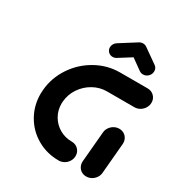

<svg xmlns="http://www.w3.org/2000/svg" viewBox="-165 -813 875 930"><g transform="rotate(30 273.0 -348.0)"><path d="M356.3 -60.7Q356.3 -44.4 348 -30.6Q339.6 -16.7 325.6 -8.5Q311.5 -0.4 295.6 -0.4Q229.3 -0.4 175 -31.7Q120.7 -63 89.6 -117Q58.5 -171.1 58.5 -236.3Q58.5 -247.8 59.6 -259.3Q65.9 -329.6 105.7 -389.3Q145.6 -448.9 208 -483.7Q270.4 -518.5 340.7 -518.5H494.4Q516.3 -518.5 530.9 -504.1Q545.6 -489.6 545.6 -468.1Q545.6 -451.9 537.2 -438Q528.9 -424.1 514.8 -415.7Q500.7 -407.4 484.8 -407.4H331.1Q291.1 -407.4 255.6 -387.4Q220 -367.4 197.2 -333.5Q174.4 -299.6 170.7 -259.3Q170 -250.4 170 -246.3Q170 -208.9 187.8 -178.1Q205.6 -147.4 236.5 -129.4Q267.4 -111.5 305.2 -111.5Q327 -111.5 341.7 -96.9Q356.3 -82.2 356.3 -60.7ZM449.6 0Q434.4 0 422.4 -7.4Q410.4 -14.8 404.1 -27.6Q397.8 -40.4 398.9 -55.6L413.7 -225.2Q414.8 -240.4 423.5 -253.1Q432.2 -265.9 445.6 -273.3Q458.9 -280.7 474.1 -280.7Q489.3 -280.7 501.3 -273.3Q513.3 -265.9 519.6 -253.1Q525.9 -240.4 524.8 -225.2L510 -55.6Q508.9 -40.4 500.2 -27.6Q491.5 -14.8 478.1 -7.4Q464.8 0 449.6 0ZM367 -696.3Q381.5 -696.3 391.3 -686.5Q401.1 -676.7 401.1 -662.6Q401.1 -652.2 396.1 -643.5Q391.1 -634.8 382.6 -628.9L291.9 -571.9Q282.2 -565.6 270.7 -565.6Q256.3 -565.6 246.5 -575.6Q236.7 -585.6 236.7 -600Q236.7 -610 241.9 -618.7Q247 -627.4 255.6 -633L345.9 -690Q355.6 -696.3 367 -696.3ZM386.7 -690.4 468.1 -633Q474.4 -628.5 477.8 -621.3Q481.1 -614.1 481.1 -605.9Q481.1 -589.6 469.3 -577.6Q457.4 -565.6 441.1 -565.6Q429.6 -565.6 420.4 -571.9L340.7 -628.9Z"/></g></svg>

Font: 26F Galaxy Sans Black
Style: Italic
Weight: 900
Italic angle: -5°
Designer: C₂₉H₂₅N₃O₅
Version: Version 1.200